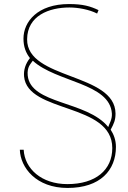

<svg xmlns="http://www.w3.org/2000/svg" viewBox="-20 -732 632 949"><path d="M515 -104C410 -235 131 -215 117 -359C113 -401 131 -415 142 -432C258 -325 523 -322 533 -171C535 -141 519 -119 515 -104ZM78 8C81 97 159 197 314 197C476 197 553 109 553 -6C553 -40 542 -68 527 -91C543 -121 551 -138 551 -171C549 -373 112 -337 114 -538C115 -655 223 -695 323 -695C366 -695 421 -685 460 -665L467 -682C427 -701 390 -712 321 -712C166 -712 96 -625 96 -541C96 -501 108 -470 128 -445C106 -417 96 -386 99 -354C116 -171 535 -225 535 0C535 108 453 178 313 178C185 178 102 102 97 8Z"/></svg>

Font: Advent Pro
Style: Thin
Weight: 100
Designer: Andreas Kalpakidis
Foundry: Andreas Kalpakidis
Version: Version 2.002 2007